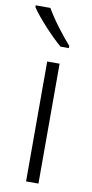

<svg xmlns="http://www.w3.org/2000/svg" viewBox="-102 -802 401 839"><g transform="rotate(10 98.5 -382.5)"><path d="M133 0H78V-532H133ZM51 -765H-14V-757Q8 -724 49.5 -679Q91 -634 124 -606H161V-616Q134 -646 102.5 -688Q71 -730 51 -765Z"/></g></svg>

Font: Noto Sans UI SemiCondensed Light
Style: Regular
Weight: 300
Width: 4
Designer: Monotype Design Team
Foundry: Monotype Imaging Inc.
Version: Version 1.901